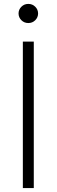

<svg xmlns="http://www.w3.org/2000/svg" viewBox="-20 -963 290 983"><path d="M97 -750H153V0H97ZM125 -845Q104 -845 89.5 -859.5Q75 -874 75 -894Q75 -914 89.5 -928.5Q104 -943 125 -943Q146 -943 160.5 -928.5Q175 -914 175 -894Q175 -874 160.5 -859.5Q146 -845 125 -845Z"/></svg>

Font: Bounded
Style: Regular
Weight: 200
Designer: Vlad Churkin
Version: Version 1.0